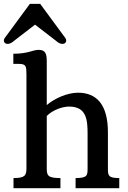

<svg xmlns="http://www.w3.org/2000/svg" viewBox="-27 -995 677 1015"><path d="M44.4 0H292.5V-53.7C226.6 -53.7 220.2 -66.4 220.2 -105V-381.8C251 -413.6 302.7 -431.6 338.4 -431.6C430.2 -431.6 436 -361.3 436 -288.6V-106C436 -67.4 435.1 -53.7 372.6 -53.7V0H603.5V-53.7C544.4 -53.7 543.5 -67.4 543.5 -106V-294.9C543.5 -444.8 481.9 -504.9 385.3 -504.9C326.7 -504.9 259.3 -473.1 220.2 -439.5V-668.9C220.2 -709 214.8 -731.4 177.2 -731.4C145.5 -731.4 122.6 -710.9 43.5 -710.9V-657.2H73.2C112.3 -657.2 112.3 -643.1 112.8 -600.6V-105C112.8 -66.4 103.5 -53.7 44.4 -53.7ZM47.4 -779.3 158.2 -864.7 269 -779.3C304.7 -746.6 334 -769 318.8 -793.5L185.5 -974.6H130.9L-2.4 -793.5C-17.6 -769 11.7 -746.6 47.4 -779.3Z"/></svg>

Font: Arbutus Slab
Style: Regular
Weight: 400
Designer: Karolina Lach
Foundry: Karolina Lach
Version: Version 1.001